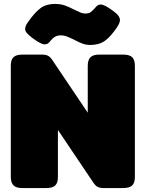

<svg xmlns="http://www.w3.org/2000/svg" viewBox="-20 -958 742 978"><path d="M357 -756Q332 -768 318.5 -773Q305 -778 290 -778Q273 -778 260.5 -771Q248 -764 233 -745Q223 -732 208 -732Q189 -732 147 -763Q126 -779 117 -789.5Q108 -800 108 -811Q108 -825 123 -846Q157 -895 186.5 -916.5Q216 -938 259 -938Q289 -938 311 -930Q333 -922 360 -908Q380 -898 391.5 -893.5Q403 -889 415 -889Q431 -889 441.5 -896Q452 -903 468 -922Q478 -935 493 -935Q512 -935 554 -904Q574 -890 582.5 -878.5Q591 -867 591 -855Q591 -842 576 -819Q543 -770 513.5 -749.5Q484 -729 440 -729Q419 -729 401 -735.5Q383 -742 357 -756ZM35 -57V-624Q35 -653 48.5 -666.5Q62 -680 96 -680H191Q212 -680 223.5 -674.5Q235 -669 246 -653L427 -384V-623Q427 -652 440.5 -666Q454 -680 487 -680H606Q640 -680 653.5 -666.5Q667 -653 667 -623V-56Q667 -27 653.5 -13.5Q640 0 606 0H511Q490 0 478.5 -5.5Q467 -11 456 -27L275 -296V-56Q275 -27 261.5 -13.5Q248 0 214 0H95Q62 0 48.5 -14Q35 -28 35 -57Z"/></svg>

Font: Mitr
Style: Bold
Weight: 700
Designer: Thanarat Vachiruckul
Foundry: Cadson Demak
Version: Version 1.003